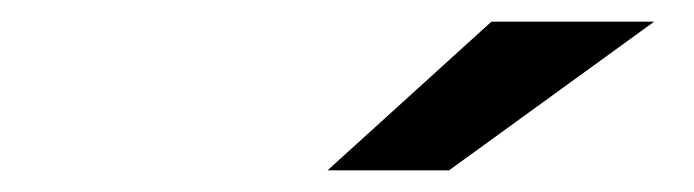

<svg xmlns="http://www.w3.org/2000/svg" viewBox="-20 -764 640 177"><path d="M282 -607 433 -744H583L394 -607Z"/></svg>

Font: Montserrat SemiBold
Style: Italic
Weight: 600
Italic angle: -11.3°
Designer: Julieta Ulanovsky
Foundry: Julieta Ulanovsky
Version: Version 9.000; ttfautohint (v1.8.4.7-5d5b)